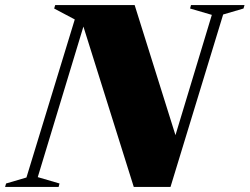

<svg xmlns="http://www.w3.org/2000/svg" viewBox="-72 -735 982 755"><path d="M162 -13.5 158.5 0H-52L-48 -13.5L32 -37L222 -658.5L141 -701.5L145 -715H457.5L618 -203.5L761 -676.5L675.5 -701.5L679 -715H889.5L885.5 -701.5L805.5 -678L598.5 0H454L256 -630.5L76.5 -38.5Z"/></svg>

Font: Newsreader Display ExtraBold
Style: Italic
Weight: 800
Italic angle: -17°
Designer: Hugues Gentile
Foundry: Production Type
Version: Version 1.001